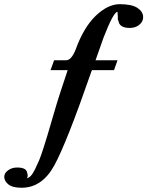

<svg xmlns="http://www.w3.org/2000/svg" viewBox="-68 -718 697 908"><path d="M498 -698.2Q556.2 -698.2 582.5 -680.2Q608.9 -662.1 608.9 -637.2Q608.9 -630.4 607.9 -627Q604 -609.9 586.9 -597.9Q569.8 -585.9 545.9 -585.9Q501 -585.9 493.2 -613.8L494.1 -612.8Q485.4 -635.7 484.9 -638.2L490.2 -627Q488.3 -651.9 487.8 -658.2V-662.1Q468.8 -662.1 420.9 -538.1Q415 -521 402.6 -486.1Q390.1 -451.2 383.8 -433.1H487.8L471.2 -386.2H367.2Q366.2 -384.3 364 -379.6Q361.8 -375 361.8 -373Q246.6 -41 188.7 64.5Q130.9 169.9 34.2 169.9Q-8.8 169.9 -28.3 154.1Q-47.9 138.2 -47.9 118.2Q-47.9 116.2 -47.4 114Q-46.9 111.8 -46.9 110.8Q-43.9 96.7 -26.9 85.4Q-9.8 74.2 13.2 74.2Q55.2 74.2 60.1 97.2Q63 108.4 63 109.9Q63 124 57.1 125Q67.4 124 77.1 114.3Q86.9 104.5 97.9 82Q108.9 59.6 116.9 40.5Q125 21.5 137.5 -17.6Q149.9 -56.6 156.5 -78.6Q163.1 -100.6 176.8 -147.9Q205.6 -247.1 216.8 -279.8L252 -386.2H170.9L188 -433.1H245.1Q269 -433.1 289.1 -481.9Q327.1 -587.9 384.5 -643.1Q441.9 -698.2 498 -698.2Z"/></svg>

Font: Linux Libertine
Style: Semibold Italic
Weight: 600
Italic angle: -11.5°
Designer: Philipp H. Poll
Foundry: Philipp H. Poll
Version: Version 5.1.2 ; ttfautohint (v0.9)